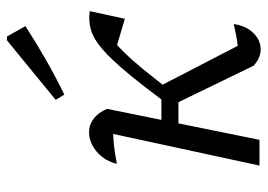

<svg xmlns="http://www.w3.org/2000/svg" viewBox="-129 -637 770 552"><g transform="rotate(-90 256.0 -361.0)"><path d="M343 -17 227 -256 281 -293 416 -32 378 -63Q391 -62 403 -63Q415 -64 429.5 -67Q444 -70 463 -74Q459 -47 446.5 -29Q434 -11 416.5 -2.5Q399 6 379.5 2.5Q360 -1 343 -17ZM56 0 155 -458 167 -421Q138 -421 115 -418.5Q92 -416 61 -410Q67 -435 81 -452.5Q95 -470 113.5 -480Q132 -490 151 -490Q173 -490 191 -476.5Q209 -463 219 -438L130 0ZM147 -233 157 -282H274L264 -233ZM266 -249 227 -256Q282 -331 321.5 -378.5Q361 -426 390.5 -451.5Q420 -477 446 -484.5Q472 -492 500 -488L478 -387L384 -415L431 -434Q405 -413 381.5 -389Q358 -365 331 -332Q304 -299 266 -249ZM260 -561 245 -586 416 -726H427L457 -673Q409 -642 361 -614.5Q313 -587 260 -561Z"/></g></svg>

Font: Piazzolla 24pt
Style: Italic
Weight: 400
Italic angle: -11.3°
Designer: Juan Pablo del Peral
Foundry: Huerta Tipografica
Version: Version 2.005